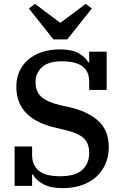

<svg xmlns="http://www.w3.org/2000/svg" viewBox="-20 -967 645 999"><path d="M305 12Q243 12 204.5 -9Q166 -30 152 -59H147V0H56V-205H147V-160Q147 -108 181.5 -79Q216 -50 292 -50Q372 -50 408 -83Q444 -116 444 -171Q444 -220 417 -246.5Q390 -273 326 -289L275 -301Q226 -312 187 -330Q148 -348 121 -374Q94 -400 79.5 -435Q65 -470 65 -517Q65 -560 81 -595.5Q97 -631 126.5 -656.5Q156 -682 198 -696Q240 -710 293 -710Q353 -710 389 -690Q425 -670 439 -643H444V-698H535V-499H444V-544Q444 -595 409.5 -621.5Q375 -648 301 -648Q232 -648 198.5 -617.5Q165 -587 165 -540Q165 -490 195.5 -463Q226 -436 296 -419L343 -409Q440 -386 493 -336.5Q546 -287 546 -201Q546 -155 529.5 -116Q513 -77 482.5 -48.5Q452 -20 407 -4Q362 12 305 12ZM130 -923 162 -947 294 -848 426 -947 458 -923 330 -762H258Z"/></svg>

Font: IBM Plex Serif Medm
Style: Regular
Weight: 500
Designer: Mike Abbink, Paul van der Laan, Pieter van Rosmalen
Foundry: Bold Monday
Version: Version 3.001